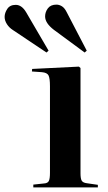

<svg xmlns="http://www.w3.org/2000/svg" viewBox="-108 -810 469 830"><path d="M36 0V-12L83 -17Q98 -18 103 -27.5Q108 -37 108 -63V-437Q108 -471 102 -483.5Q96 -496 73 -498L30 -501L31 -512L233 -522L240 -516V-61Q240 -37 245.5 -28.5Q251 -20 267 -18L315 -11V0ZM258 -583 125 -681Q87 -710 87 -739Q87 -758 99 -774Q111 -790 136 -790Q148 -790 159.5 -783Q171 -776 180 -758L267 -591ZM93 -583 -52 -680Q-68 -690 -78 -705.5Q-88 -721 -88 -737Q-88 -754 -76.5 -771.5Q-65 -789 -40 -789Q-14 -789 5 -757L102 -591Z"/></svg>

Font: Literata 72pt SemiBold
Style: Regular
Weight: 600
Designer: Latin by Veronika Burian and Jose Scaglione. Greek by Irene Vlachou. Cyrillic by Vera Evstafieva.
Foundry: TypeTogether
Version: Version 3.002